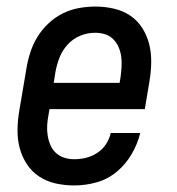

<svg xmlns="http://www.w3.org/2000/svg" viewBox="-20 -558 540 586"><path d="M207 8Q178 8 150.5 2Q123 -4 100 -19Q77 -34 62 -57Q47 -80 40 -106.5Q33 -133 33.5 -162.5Q34 -192 39 -221L61 -351Q65 -375 73 -399.5Q81 -424 95 -446.5Q109 -469 129 -487.5Q149 -506 172.5 -517.5Q196 -529 221.5 -533.5Q247 -538 272 -538Q300 -538 328 -531.5Q356 -525 378 -510Q400 -495 414.5 -472Q429 -449 435.5 -422.5Q442 -396 441.5 -367Q441 -338 436 -309L422 -225H131L128 -207Q125 -192 124 -176Q123 -160 125.5 -144.5Q128 -129 134 -115Q140 -101 151 -91Q162 -81 176.5 -76.5Q191 -72 207 -72Q225 -72 243 -76.5Q261 -81 277 -91.5Q293 -102 303.5 -118Q314 -134 318 -152H408Q400 -119 382 -88Q364 -57 336.5 -34Q309 -11 275 -1.5Q241 8 207 8ZM144 -305H345L348 -323Q350 -338 351 -354Q352 -370 350 -385Q348 -400 342 -414Q336 -428 325.5 -438.5Q315 -449 300.5 -453.5Q286 -458 270 -458Q270 -458 270 -458Q270 -458 270 -458Q247 -458 225 -449Q203 -440 186.5 -422Q170 -404 161.5 -382Q153 -360 149 -337Z"/></svg>

Font: Iosevka Curly Slab MdObl
Style: Regular
Weight: 500
Italic angle: -9°
Monospace: yes
Designer: Belleve Invis
Foundry: Belleve Invis
Version: Version 11.0.0; ttfautohint (v1.8.3)